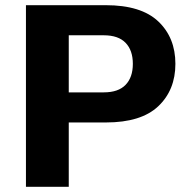

<svg xmlns="http://www.w3.org/2000/svg" viewBox="-20 -720 726 740"><path d="M388 -248H245V0H80V-700H388Q524 -700 590 -637.5Q656 -575 656 -474Q656 -373 590 -310.5Q524 -248 388 -248ZM380 -584H245V-364H380Q436 -364 464 -393Q492 -422 492 -474Q492 -526 464 -555Q436 -584 380 -584Z"/></svg>

Font: Fivo Sans Modern
Style: Regular
Weight: 700
Designer: Alexander Slobzheninov
Foundry: Alexander Slobzheninov
Version: 1.0